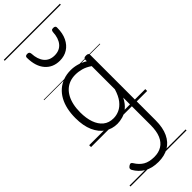

<svg xmlns="http://www.w3.org/2000/svg" viewBox="-425 -969 1447 1447"><g transform="rotate(-45 299.0 -245.5)"><path d="M281 439Q212 439 166.5 411.5Q121 384 95 338Q90 328 92 320Q94 312 106 304Q118 296 125.5 298Q133 300 138 309Q163 350 197 370Q231 390 286 390Q332 390 365.5 369.5Q399 349 417 307Q435 265 435 198V-92Q412 -47 382.5 -23.5Q353 0 322.5 8.5Q292 17 265 17Q210 17 166 -12Q122 -41 96.5 -98Q71 -155 71 -238Q71 -288 80.5 -331Q90 -374 109 -408.5Q128 -443 156 -467.5Q184 -492 220.5 -505.5Q257 -519 301 -519Q335 -519 368.5 -509.5Q402 -500 435 -480V-496Q435 -506 441 -510.5Q447 -515 461 -515Q475 -515 481 -510.5Q487 -506 487 -496V201Q487 280 462 333Q437 386 391 412.5Q345 439 281 439ZM274 -33Q306 -33 336.5 -47Q367 -61 392.5 -93Q418 -125 435 -181V-428Q400 -452 367 -461Q334 -470 302 -470Q270 -470 243 -460.5Q216 -451 194.5 -432Q173 -413 158 -385.5Q143 -358 135 -322Q127 -286 127 -242Q127 -180 143.5 -133Q160 -86 192.5 -59.5Q225 -33 274 -33ZM295 -626Q222 -626 178.5 -676Q135 -726 134 -816Q133 -826 138.5 -831.5Q144 -837 157 -837Q169 -837 174 -831.5Q179 -826 180 -816Q183 -753 212.5 -717.5Q242 -682 295 -682Q348 -682 377.5 -717.5Q407 -753 410 -816Q411 -826 415.5 -831.5Q420 -837 433 -837Q446 -837 451.5 -831.5Q457 -826 456 -816Q456 -757 435.5 -714.5Q415 -672 379 -649Q343 -626 295 -626ZM0 410H598V420H0ZM0 -20H598V0H0ZM0 -505H598V-500H0ZM0 -930H598V-920H0Z"/></g></svg>

Font: Playwrite DE Grund Guides
Style: Regular
Weight: 400
Designer: Veronika Burian, José Scaglione
Foundry: TypeTogether
Version: Version 1.003